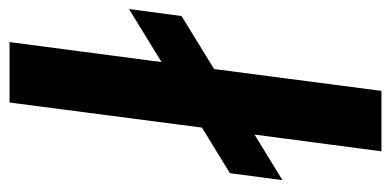

<svg xmlns="http://www.w3.org/2000/svg" viewBox="-234 -606 840 413"><g transform="rotate(-90 186.5 -400.0)"><path d="M197 0H67L103 -273L5 -213L20 -326L118 -386L172 -800H302L259 -473L373 -543L358 -430L244 -360Z"/></g></svg>

Font: Tanohe Sans SemiBold
Style: Italic
Weight: 600
Designer: Village Type and Design LLC & Cristiano Sobral
Foundry: Cooper Hewitt Smithsonian Design Museum
Version: Version 1.00;September 29, 2021;FontCreator 13.0.0.2655 64-b